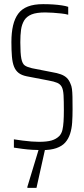

<svg xmlns="http://www.w3.org/2000/svg" viewBox="-20 -716 406 926"><path d="M182 8Q161 8 136.5 6.5Q112 5 89 2Q66 -1 47 -4V-44Q67 -41 89 -38Q111 -35 132 -33.5Q153 -32 168 -32Q206 -32 228.5 -38.5Q251 -45 266 -60Q277 -72 281 -89Q285 -106 286.5 -130Q288 -154 288 -184Q288 -230 286.5 -256.5Q285 -283 278 -296.5Q271 -310 256 -316.5Q241 -323 213 -328L109 -348Q84 -353 69.5 -364.5Q55 -376 47.5 -395Q40 -414 37.5 -443.5Q35 -473 35 -513Q35 -559 43 -593Q51 -627 68 -650Q85 -673 114.5 -684.5Q144 -696 188 -696Q213 -696 236 -694.5Q259 -693 278.5 -690Q298 -687 309 -683V-645Q295 -649 275.5 -651Q256 -653 236 -654.5Q216 -656 198 -656Q156 -656 132.5 -646.5Q109 -637 97 -618Q85 -598 81.5 -572.5Q78 -547 78 -512Q78 -458 83 -433Q88 -408 100 -400Q112 -392 134 -387L231 -368Q256 -364 273.5 -357.5Q291 -351 302 -340.5Q313 -330 320 -312Q325 -302 327 -287Q329 -272 329.5 -249Q330 -226 330 -190Q330 -155 328 -125Q326 -95 318 -70.5Q310 -46 294.5 -28.5Q279 -11 251.5 -1.5Q224 8 182 8ZM112 190V185L172 -13H200V-8L156 190Z"/></svg>

Font: Saira ExtraCondensed ExtraLight
Style: Regular
Weight: 250
Width: 2
Designer: Hector Gatti with collaboration of the Omnibus-Type team
Foundry: Omnibus-Type
Version: Version 1.101